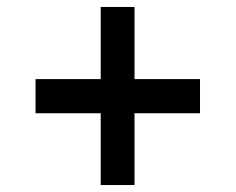

<svg xmlns="http://www.w3.org/2000/svg" viewBox="-20 -531 676 551"><path d="M269 0V-206H82V-304H269V-511H366V-304H554V-206H366V0Z"/></svg>

Font: Archivo Variable SemiBold
Style: Regular
Weight: 600
Designer: Hector Gatti
Foundry: Omnibus-Type
Version: Version 2.001